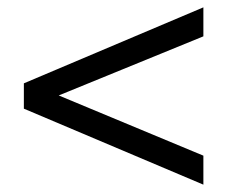

<svg xmlns="http://www.w3.org/2000/svg" viewBox="-20 -494 624 523"><path d="M45 -198V-267L534 -474V-395L140 -234L534 -70V9Z"/></svg>

Font: SolaimanLipi Normal
Style: Regular
Weight: 400
Designer: Solaiman Karim
Foundry: Ekushey
Version: Designed by Solaiman Karim | Developed Version 2.002 : Al Ma